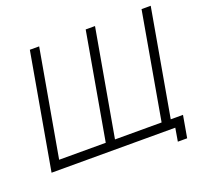

<svg xmlns="http://www.w3.org/2000/svg" viewBox="-139 -918 1256 1171"><g transform="rotate(-20 489.0 -332.0)"><path d="M908.5 -57.5 883.5 85.5H823L837.5 0H34.5L166.5 -750H227L105 -58.5H407.5L529 -750H589.5L467.5 -58.5H770L891.5 -750H951L829 -57.5Z"/></g></svg>

Font: Russisch Sans Light
Style: Italic
Weight: 300
Italic angle: -10°
Designer: Michael Sharanda (font) & Cristiano Sobral (main changes)
Foundry: Michael Sharanda
Version: Version 2.00;September 8, 2020;FontCreator 13.0.0.2681 64-bi